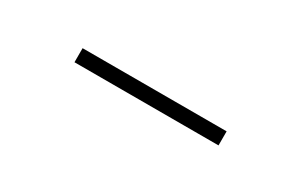

<svg xmlns="http://www.w3.org/2000/svg" viewBox="9 -962 662 426"><g transform="rotate(30 340.0 -749.0)"><path d="M528 -731H159V-767H528Z"/></g></svg>

Font: TypoPRO Sinkin Sans
Style: 200 X Light
Weight: 200
Designer: Keith Bates
Foundry: K-Type
Version: Sinkin Sans (version 1.0)  by Keith Bates   •   © 2014   www